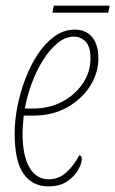

<svg xmlns="http://www.w3.org/2000/svg" viewBox="-20 -651 409 681"><path d="M151 10Q95 10 63.5 -34.5Q32 -79 32 -179Q32 -224 42 -274.5Q52 -325 70.5 -373Q89 -421 115 -460Q141 -499 174 -522.5Q207 -546 245 -546Q285 -546 307 -519Q329 -492 329 -444Q329 -393 300 -346.5Q271 -300 219 -270.5Q167 -241 98 -241H64Q63 -228 61.5 -209Q60 -190 60 -179Q60 -97 85 -56Q110 -15 152 -15Q190 -15 217.5 -41.5Q245 -68 261 -100Q270 -100 270 -86Q270 -71 257 -48Q244 -25 218 -7.5Q192 10 151 10ZM96 -266Q155 -266 201 -290.5Q247 -315 274 -355.5Q301 -396 301 -444Q301 -485 284 -503Q267 -521 241 -521Q212 -521 184.5 -498.5Q157 -476 133.5 -439Q110 -402 93 -356.5Q76 -311 68 -266ZM166 -606 171 -631H369L364 -606Z"/></svg>

Font: Noto Serif ExtraCondensed Thin
Style: Italic
Weight: 100
Width: 2
Italic angle: -12°
Designer: Monotype Design Team
Foundry: Monotype Imaging Inc.
Version: Version 2.013